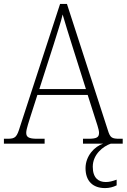

<svg xmlns="http://www.w3.org/2000/svg" viewBox="-22 -734 647 981"><path d="M-2 0H206V-25H168C122 -25 112 -35 112 -56C112 -75 128 -119 134 -140L169 -249H426L463 -133C469 -113 484 -73 484 -56C484 -34 475 -25 430 -25H402V0H505C461 14 415 63 415 125C415 192 453 227 515 227C536 227 556 222 574 213V184C551 192 538 196 518 196C482 196 452 176 452 118C452 54 506 13 544 0H605V-25H590C549 -25 541 -30 529 -69L320 -714H285L81 -89C64 -33 57 -25 16 -25H-2ZM179 -279 252 -506C267 -557 291 -625 298 -660C310 -620 329 -556 349 -494L417 -279Z"/></svg>

Font: Noto Serif Thai SemiCondensed ExtraLight
Style: Regular
Weight: 200
Width: 4
Designer: Monotype Design Team
Foundry: Monotype Imaging Inc.
Version: Version 2.002